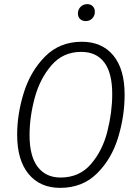

<svg xmlns="http://www.w3.org/2000/svg" viewBox="-20 -898 664 929"><path d="M583 -440Q583 -336 551.5 -232.5Q520 -129 449.5 -59Q379 11 271 11Q174 11 118.5 -56Q63 -123 63 -246Q63 -347 95.5 -450.5Q128 -554 198.5 -625Q269 -696 376 -696Q473 -696 528 -630Q583 -564 583 -440ZM123 -244Q123 -142 162.5 -90.5Q202 -39 273 -39Q364 -39 420 -104Q476 -169 499.5 -262Q523 -355 523 -443Q523 -545 484.5 -596Q446 -647 373 -647Q285 -647 229 -582Q173 -517 148 -424.5Q123 -332 123 -244ZM357 -833Q357 -852 370 -865Q383 -878 402 -878Q419 -878 429 -867.5Q439 -857 439 -841Q439 -822 426.5 -809Q414 -796 395 -796Q378 -796 367.5 -806Q357 -816 357 -833Z"/></svg>

Font: Fira Sans Condensed Light
Style: Italic
Weight: 300
Width: 3
Italic angle: -8°
Designer: Carrois Corporate & Edenspiekermann AG
Foundry: Carrois Corporate GbR & Edenspiekermann AG
Version: Version 4.203